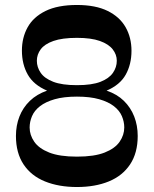

<svg xmlns="http://www.w3.org/2000/svg" viewBox="-20 -735 617 771"><path d="M289 16Q216 16 160.5 -6.5Q105 -29 74.5 -75Q44 -121 44 -189Q44 -231 58 -267Q72 -303 100 -330Q128 -357 169 -371Q115 -394 91.5 -435.5Q68 -477 68 -532Q68 -584 91 -625.5Q114 -667 163 -691Q212 -715 289 -715Q364 -715 412.5 -691Q461 -667 484.5 -625.5Q508 -584 508 -531Q508 -477 485 -435.5Q462 -394 408 -371Q450 -357 477.5 -330Q505 -303 519 -267Q533 -231 533 -189Q533 -121 502.5 -75Q472 -29 417 -6.5Q362 16 289 16ZM289 -106Q359 -106 400.5 -122.5Q442 -139 460.5 -166Q479 -193 479 -223Q479 -246 469.5 -268.5Q460 -291 437.5 -308.5Q415 -326 378.5 -336.5Q342 -347 289 -347Q236 -347 199.5 -336.5Q163 -326 140.5 -308.5Q118 -291 108.5 -268.5Q99 -246 99 -223Q99 -193 117.5 -166Q136 -139 177.5 -122.5Q219 -106 289 -106ZM289 -393Q349 -393 383.5 -406.5Q418 -420 433.5 -442.5Q449 -465 449 -491Q449 -516 432.5 -537Q416 -558 381 -570.5Q346 -583 289 -583Q230 -583 194.5 -570.5Q159 -558 143.5 -537Q128 -516 128 -491Q128 -465 143.5 -442.5Q159 -420 194 -406.5Q229 -393 289 -393Z"/></svg>

Font: Ojuju SemiBold
Style: Regular
Weight: 600
Designer: Chisaokwu Joboson, Mirko Velimirovic
Foundry: Udi Foundry
Version: Version 1.000